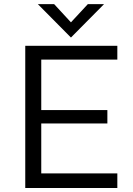

<svg xmlns="http://www.w3.org/2000/svg" viewBox="-20 -934 660 954"><path d="M563 0H105.5V-706.5H563V-638H185V-387H513.5V-320.5H185V-72.5H563ZM332.5 -747.5 168 -913.5H249L332.5 -823L416.5 -913.5H497Z"/></svg>

Font: Acari Sans
Style: Regular
Weight: 400
Designer: Alfredo Marco Pradil and Stefan Peev (font) & Cristiano Sobral (main changes)
Foundry: Alfredo Marco Pradil and Stefan Peev (font) & Cristiano Sobral (main changes)
Version: Version 1.063; ttfautohint (v1.8.3)